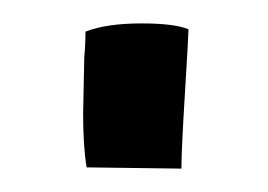

<svg xmlns="http://www.w3.org/2000/svg" viewBox="-20 -144 229 164"><path d="M135 0V-2Q135 -16 138 -65Q141 -114 141 -119Q129 -124 101 -124Q71 -124 53 -117Q53 -105 52 -96L51 -47Q51 -19 54 -1H57L133 0Z"/></svg>

Font: Londrina Solid Light
Style: Regular
Weight: 300
Designer: Marcelo Magalhaes
Foundry: Marcelo Magalhães
Version: Version 1.002